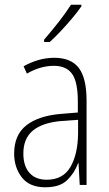

<svg xmlns="http://www.w3.org/2000/svg" viewBox="-20 -784 460 814"><path d="M210 -539Q281 -539 314 -496Q347 -453 347 -357V0H318L313 -92H311Q296 -51 265 -20.5Q234 10 172 10Q105 10 72.5 -32Q40 -74 40 -133Q40 -212 91.5 -252.5Q143 -293 237 -301L310 -307V-353Q310 -437 285.5 -471Q261 -505 208 -505Q182 -505 154 -497.5Q126 -490 94 -472L80 -503Q110 -520 143 -529.5Q176 -539 210 -539ZM240 -271Q160 -264 119.5 -230.5Q79 -197 79 -133Q79 -80 105 -51Q131 -22 178 -22Q247 -22 278.5 -76Q310 -130 311 -218V-276ZM325 -757Q309 -734 285.5 -706Q262 -678 237 -651.5Q212 -625 191 -606H167V-616Q199 -653 228.5 -690.5Q258 -728 281 -764H325Z"/></svg>

Font: Noto Sans Thai Cond ExtLt
Style: Regular
Weight: 200
Width: 3
Designer: Monotype Design Team
Foundry: Monotype Imaging Inc.
Version: Version 2.002; ttfautohint (v1.8.4.7-5d5b)